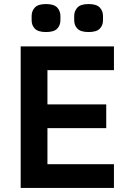

<svg xmlns="http://www.w3.org/2000/svg" viewBox="-20 -927 640 947"><path d="M82 0V-698H542V-581H214V-412H504V-295H214V-117H542V0ZM207 -769Q168 -769 152 -785.5Q136 -802 136 -827V-848Q136 -873 152 -890Q168 -907 207 -907Q246 -907 262 -890Q278 -873 278 -848V-827Q278 -802 262 -785.5Q246 -769 207 -769ZM417 -769Q378 -769 362 -785.5Q346 -802 346 -827V-848Q346 -873 362 -890Q378 -907 417 -907Q456 -907 472 -890Q488 -873 488 -848V-827Q488 -802 472 -785.5Q456 -769 417 -769Z"/></svg>

Font: IBM Plex Arabic SemiBold
Style: Regular
Weight: 600
Designer: Mike Abbink, Paul van der Laan, Pieter van Rosmalen, Wael Morcos, Khajak Apelian
Foundry: Bold Monday
Version: Version 1.0